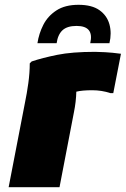

<svg xmlns="http://www.w3.org/2000/svg" viewBox="-20 -780 524 800"><path d="M84 -352Q92 -390 98 -433.5Q104 -477 104 -516L112 -524Q157 -539 218.5 -551.5Q280 -564 376 -564Q388 -564 417.5 -562.5Q447 -561 484 -556L452 -392H440Q404 -404 364 -404Q322 -404 298 -398Q297 -356 288 -312L228 0H16ZM307 -760Q363 -760 394.5 -737.5Q426 -715 436 -678.5Q446 -642 436 -600H356Q373 -672 299 -672Q260 -672 240.5 -654Q221 -636 216 -600H136Q142 -640 160.5 -676.5Q179 -713 215 -736.5Q251 -760 307 -760Z"/></svg>

Font: Kufam Black
Style: Italic
Weight: 900
Italic angle: -11°
Designer: Artur Schmal
Foundry: Original Type
Version: Version 1.301; ttfautohint (v1.8.3)